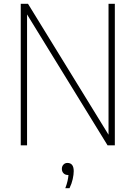

<svg xmlns="http://www.w3.org/2000/svg" viewBox="-20 -760 709 1004"><path d="M88.5 0V-740H126.5L547.5 -55.5V-740H580.5V0H542.5L121.5 -684.5V0ZM321.5 224Q329.5 203 333.2 186.2Q337 169.5 338 155H334.5Q321 155 312.2 146Q303.5 137 303.5 123Q303.5 109.5 311.8 100.8Q320 92 332.5 92Q365.5 92 365.5 135Q365.5 153 360.2 176.8Q355 200.5 343.5 224Z"/></svg>

Font: Encode Sans Semi Condensed Thin
Style: Regular
Weight: 100
Width: 4
Designer: Multiple Designers
Foundry: Impallari Type
Version: Version 3.000; ttfautohint (v1.8.3) -l 8 -r 50 -G 200 -x 14 